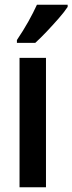

<svg xmlns="http://www.w3.org/2000/svg" viewBox="-20 -786 304 806"><path d="M173 0H62V-543H173ZM264 -757Q251 -737 227 -709.5Q203 -682 176.5 -654Q150 -626 128 -606H51V-618Q78 -658 99 -695.5Q120 -733 135 -766H264Z"/></svg>

Font: Noto Sans Malayalam ExtraCondensed SemiBold
Style: Regular
Weight: 600
Width: 2
Designer: Jelle Bosma - Monotype Design Team
Foundry: Monotype Imaging Inc.
Version: Version 2.104; ttfautohint (v1.8.4.7-5d5b)